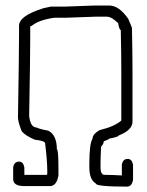

<svg xmlns="http://www.w3.org/2000/svg" viewBox="-20 -696 540 704"><path d="M329.1 -675.8H379.9Q416.5 -675.8 450.2 -627Q463.9 -596.2 463.9 -591.8Q465.8 -493.2 465.8 -437.5V-250Q465.8 -218.8 415 -199.2Q415 -194.3 379.9 -187.5Q379.9 -185.1 360.4 -177.7Q360.4 -168.5 350.6 -158.2Q348.6 -116.2 348.6 -95.7V-82Q348.6 -54.7 364.3 -54.7H374Q390.6 -54.7 426.8 -52.7V-91.8Q430.2 -113.3 448.2 -113.3Q463.9 -113.3 467.8 -91.8V-35.2Q462.4 -11.7 446.3 -11.7Q331.1 -11.7 331.1 -23.4Q307.6 -37.6 307.6 -82V-95.7Q307.6 -169.4 319.3 -187.5Q319.3 -203.6 344.7 -218.8Q398.4 -231.4 424.8 -253.9V-435.5Q424.8 -489.3 422.9 -585.9Q417 -586.9 413.1 -611.3Q388.7 -634.8 372.1 -634.8H329.1Q232.4 -630.9 219.7 -630.9H178.7Q123 -623 96.7 -601.6Q92.8 -599.6 90.8 -599.6V-552.7Q90.8 -487.3 86.9 -271.5Q91.3 -228.5 114.3 -228.5Q123.5 -223.1 157.2 -216.8Q188.5 -200.7 188.5 -148.4Q194.3 -148.4 194.3 -76.2V-52.7Q187.5 -13.7 163.1 -13.7H69.3Q28.3 -13.7 28.3 -39.1V-82Q31.7 -103.5 49.8 -103.5Q65.4 -103.5 69.3 -82V-54.7H149.4Q153.3 -54.7 153.3 -58.6V-70.3Q153.3 -106.4 145.5 -169.9Q145.5 -179.7 108.4 -183.6Q73.7 -197.8 59.6 -214.8Q45.9 -249.5 45.9 -265.6Q49.8 -503.4 49.8 -564.5V-601.6Q49.8 -638.2 139.6 -666L167 -671.9H219.7Q316.4 -675.8 329.1 -675.8Z"/></svg>

Font: CEF Fonts CJK Mono
Style: Regular
Weight: 400
Designer: PartyBoss (派对大魔王)
Version: Release 2.25